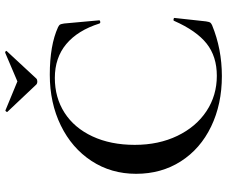

<svg xmlns="http://www.w3.org/2000/svg" viewBox="-86 -758 856 723"><g transform="rotate(-90 341.5 -396.0)"><path d="M601 -605Q609 -601 611 -597.5Q613 -594 615 -582L627 -450Q627 -447 622 -446Q617 -445 615 -449Q589 -531 537.5 -574Q486 -617 410 -617Q336 -617 279 -580.5Q222 -544 190 -475.5Q158 -407 158 -316Q158 -226 192 -155.5Q226 -85 285 -46Q344 -7 418 -7Q491 -7 539.5 -45.5Q588 -84 625 -168Q626 -171 631 -170Q636 -169 636 -167L623 -48Q621 -36 619 -32.5Q617 -29 609 -25Q519 12 417 12Q311 12 227 -28.5Q143 -69 96 -142.5Q49 -216 49 -311Q49 -405 97.5 -479Q146 -553 231 -594.5Q316 -636 422 -636Q533 -636 601 -605ZM282 -797Q282 -799 284.5 -801.5Q287 -804 288 -803L397 -758L505 -804H506Q509 -804 511 -801.5Q513 -799 510 -797L408 -687Q404 -683 397 -683Q389 -683 385 -687L282 -796Z"/></g></svg>

Font: Cormorant Garamond SemiBold
Style: Regular
Weight: 600
Designer: Christian Thalmann (Catharsis Fonts)
Foundry: Catharsis Fonts
Version: Version 4.000